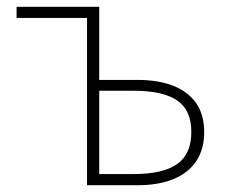

<svg xmlns="http://www.w3.org/2000/svg" viewBox="-20 -547 672 567"><path d="M237 0V-494H29V-527H273V-311H386Q448 -311 492 -293.5Q536 -276 559.5 -242Q583 -208 583 -157Q583 -106 559.5 -71Q536 -36 492 -18Q448 0 386 0ZM273 -33H375Q461 -33 503 -62.5Q545 -92 545 -157Q545 -222 503 -250.5Q461 -279 375 -279H273Z"/></svg>

Font: Noto Sans TC
Style: Regular
Weight: 100
Designer: Ryoko NISHIZUKA 西塚涼子 (kana, bopomofo & ideographs); Paul D. Hunt (Latin, Greek & Cyrillic); Sandoll Communications 산돌커뮤니
Foundry: Adobe
Version: Version 2.004;hotconv 1.0.118;makeotfexe 2.5.65603